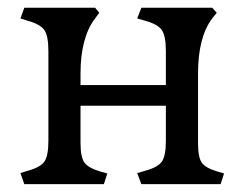

<svg xmlns="http://www.w3.org/2000/svg" viewBox="-20 -470 633 490"><path d="M245.1 0 253.9 -27.3 236.3 -32.2Q206.1 -41 195.8 -54.7Q185.5 -68.4 185.5 -104.5V-200.2H403.3V-110.4Q403.3 -72.3 393.1 -57.6Q382.8 -43 350.6 -34.2L330.1 -28.3L340.8 0H543L551.8 -27.3L535.2 -32.2Q504.9 -41 495.1 -54.7Q485.4 -68.4 485.4 -104.5V-282.2Q485.4 -375 521.5 -422.9L533.2 -437.5L521.5 -450.2H340.8L330.1 -422.9L350.6 -417Q382.8 -408.2 393.1 -393.1Q403.3 -377.9 403.3 -339.8V-252.9H185.5V-282.2Q185.5 -374 222.7 -422.9L233.4 -437.5L222.7 -450.2H42L32.2 -422.9L50.8 -417Q83 -408.2 93.3 -393.1Q103.5 -377.9 103.5 -339.8V-110.4Q103.5 -72.3 93.3 -57.6Q83 -43 50.8 -34.2L32.2 -28.3L42 0Z"/></svg>

Font: Kurale
Style: Regular
Weight: 400
Version: 1.0; ttfautohint (v1.3)